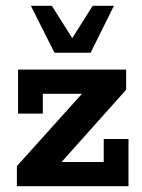

<svg xmlns="http://www.w3.org/2000/svg" viewBox="-20 -639 489 659"><path d="M38 0V-69L291 -350L306 -317H127V-249H42V-400H413V-331L161 -49L145 -83H336V-162H421V0ZM167 -458 86 -619H158L228 -508L298 -619H371L291 -458Z"/></svg>

Font: Rokkitt
Style: Bold
Weight: 700
Designer: Vernon Adams
Foundry: Vernon Adams
Version: Version 3.103